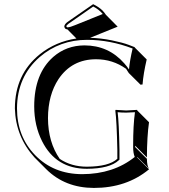

<svg xmlns="http://www.w3.org/2000/svg" viewBox="-20 -840 813 926"><path d="M545.9 -117.2Q543 -255.9 536.1 -307.1L538.1 -310.1Q540 -310.1 588.9 -307.1Q588.9 -307.1 641.1 -310.1L642.1 -307.1L698.7 -250.5Q689 -183.1 688.5 -80.6L631.8 -137.2V-130.9L688.5 -74.2Q689 -39.1 698.7 -26.4L642.1 -83V-80.1L698.7 -23.4Q590.3 66.4 432.6 66.4Q293.5 65.9 203.1 -23.9L146.5 -80.6Q55.7 -180.7 51.8 -316.9Q51.8 -481.4 172.4 -578.6Q249 -639.6 348.6 -654.3L305.2 -698.2Q298.8 -698.7 294.4 -702.1Q290.5 -707 290 -712.9Q292 -724.1 305.2 -733.9L429.2 -819.8Q456.5 -806.6 474.1 -789.6Q484.4 -778.8 491.2 -768.1L547.4 -711.4L414.6 -657.7Q466.3 -656.2 519.8 -645.3Q573.2 -634.3 601.1 -623.5L628.9 -612.8L630.9 -609.9L687.5 -553.2Q671.4 -484.4 667.5 -432.6L657.7 -431.6L601.1 -487.8Q594.2 -499 587.9 -508.3Q523.4 -554.2 443.4 -554.2Q326.7 -554.2 262.2 -458.5Q211.9 -382.3 211.4 -270.5Q211.9 -154.3 268.1 -73.7Q324.2 -36.1 398.9 -36.1Q505.4 -36.6 545.9 -74.2ZM429.7 -808.6 310.5 -725.6Q299.8 -717.3 299.8 -712.9Q301.8 -709 305.2 -708Q318.4 -708.5 343.3 -719.2L475.6 -772.5Q458 -793.9 429.7 -808.6ZM556.2 -117.2V-69.8L552.7 -66.9Q508.8 -26.4 398.9 -25.9Q250 -25.9 183.1 -158.7Q145 -234.4 145 -327.1Q145 -484.9 237.3 -565.9Q300.3 -620.6 387.2 -621.1Q503.4 -621.1 579.6 -534.2Q592.3 -520 602.1 -504.9Q606 -548.8 619.6 -606Q511.2 -647.5 400.9 -647.9Q268.1 -647.9 171.4 -564.9Q62.5 -470.2 62 -316.9Q62 -182.1 149.4 -91.8Q238.3 -0.5 376 0Q527.3 -0.5 629.9 -83Q622.1 -101.1 622.1 -130.9V-137.2Q622.1 -237.3 630.9 -298.8Q611.8 -297.4 588.9 -296.9Q564.9 -296.9 547.4 -298.8Q553.7 -248.5 556.2 -117.2Z"/></svg>

Font: Linux Biolinum Shadow O
Style: Regular
Weight: 400
Designer: Philipp H. Poll
Foundry: Philipp H. Poll
Version: Version 1.0.4